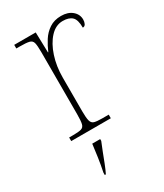

<svg xmlns="http://www.w3.org/2000/svg" viewBox="-191 -621 788 920"><g transform="rotate(-30 202.5 -161.5)"><path d="M49 0V-20H71Q101 -20 115.5 -24Q130 -28 134 -44.5Q138 -61 138 -98V-442Q138 -477 134 -492.5Q130 -508 114 -512Q98 -516 61 -516H43V-536H162L165 -424H167Q179 -453 196.5 -480.5Q214 -508 241 -526Q268 -544 306 -544Q344 -544 367 -524.5Q390 -505 390 -476Q390 -463 385 -453Q380 -443 369 -443Q369 -487 352 -503Q335 -519 301 -519Q262 -519 231.5 -486Q201 -453 183.5 -399.5Q166 -346 166 -284V-98Q166 -61 170.5 -44.5Q175 -28 189 -24Q203 -20 233 -20H268V0ZM107 208Q115 170 120.5 132Q126 94 130 61H174V71Q165 92 154.5 119.5Q144 147 133.5 174Q123 201 113 221H107Z"/></g></svg>

Font: Noto Serif Tamil Thin
Style: Regular
Weight: 100
Designer: Indian Type Foundry, Tom Grace, and the Monotype Design Team
Foundry: Monotype Imaging Inc.
Version: Version 2.004; ttfautohint (v1.8.4.7-5d5b)